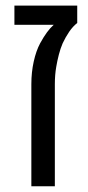

<svg xmlns="http://www.w3.org/2000/svg" viewBox="-20 -650 306 670"><path d="M89.4 0V-356Q89.4 -397.9 97.7 -435.3Q106 -472.7 120.1 -499Q144 -543 167.5 -563.5H30.3V-630.4H249.5V-569.8Q234.4 -558.1 221.4 -539.1Q208.5 -520 198.7 -499Q190.9 -481 185.3 -459.2Q179.7 -437.5 176.3 -417Q171.4 -389.2 171.4 -356V0Z"/></svg>

Font: Open Sans
Style: Regular
Weight: 400
Designer: Monotype Design Team
Foundry: Monotype Imaging Inc.
Version: Version 3.000; ttfautohint (v1.8.4)